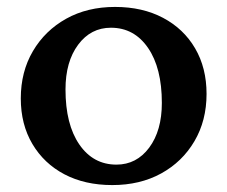

<svg xmlns="http://www.w3.org/2000/svg" viewBox="-20 -521 656 554"><path d="M304 13Q225 13 166 -18Q107 -49 73.5 -105.5Q40 -162 40 -237Q40 -314 75 -373.5Q110 -433 171 -467Q232 -501 312 -501Q391 -501 450.5 -469.5Q510 -438 543 -381.5Q576 -325 576 -250Q576 -173 541 -113.5Q506 -54 445 -20.5Q384 13 304 13ZM316 -46Q374 -46 410.5 -95Q447 -144 447 -224Q447 -325 407 -383Q367 -441 300 -441Q242 -441 205.5 -392Q169 -343 169 -263Q169 -162 209 -104Q249 -46 316 -46Z"/></svg>

Font: Platypi Medium
Style: Regular
Weight: 500
Designer: David Sargent
Foundry: Bolt Cutter Type
Version: Version 1.200; ttfautohint (v1.8.4.7-5d5b)